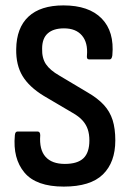

<svg xmlns="http://www.w3.org/2000/svg" viewBox="-20 -683 482 711"><path d="M216 8Q114 8 70.5 -44Q27 -96 35 -182Q36 -196 45 -196H119Q129 -196 129 -182Q125 -129 148.5 -102.5Q172 -76 220 -76Q267 -76 289 -97Q311 -118 311 -163Q311 -186 305 -204Q299 -222 285.5 -237Q272 -252 249 -265L142 -328Q88 -361 63.5 -401.5Q39 -442 40 -501Q41 -580 85.5 -621.5Q130 -663 215 -663Q309 -663 356.5 -614.5Q404 -566 396 -478Q394 -463 386 -463H310Q300 -463 302 -478Q306 -525 283.5 -551.5Q261 -578 217 -578Q178 -578 157 -559.5Q136 -541 136 -503Q135 -468 150 -445.5Q165 -423 200 -403L304 -341Q342 -319 364.5 -294.5Q387 -270 397 -238.5Q407 -207 407 -163Q407 -82 361 -37Q315 8 216 8Z"/></svg>

Font: Sofia Sans Condensed SemiBold
Style: Regular
Weight: 600
Designer: Botio Nikoltchev, Ani Petrova
Foundry: lettersoup
Version: Version 4.101